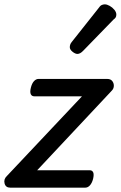

<svg xmlns="http://www.w3.org/2000/svg" viewBox="-28 -863 555 883"><path d="M19 0Q-2 0 -7 -19.5Q-12 -39 4 -54L349 -420H130Q118 -420 113.5 -430Q109 -440 114 -460Q119 -480 128.5 -490Q138 -500 149 -500H465Q481 -500 488.5 -490Q496 -480 495.5 -467.5Q495 -455 486 -446L143 -80H385Q396 -80 400.5 -70.5Q405 -61 400 -40Q395 -21 385.5 -10.5Q376 0 364 0ZM328 -615Q318 -615 305.5 -625Q293 -635 293 -646Q293 -652 295 -658Q297 -664 302 -670L424 -824Q432 -836 439 -839.5Q446 -843 454 -843Q464 -843 476.5 -836Q489 -829 498 -818Q507 -807 507 -796Q507 -788 504 -783Q501 -778 494 -773L355 -630Q341 -615 328 -615Z"/></svg>

Font: Playwrite AU QLD
Style: Regular
Weight: 400
Designer: Veronika Burian, José Scaglione
Foundry: TypeTogether
Version: Version 1.002